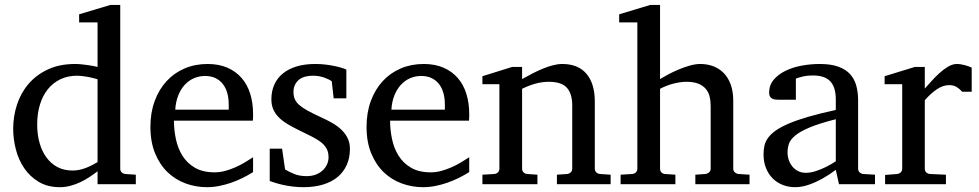

<svg xmlns="http://www.w3.org/2000/svg" viewBox="-20 -757 4023 789"><path d="M380.9 -431.2Q374.5 -433.1 364.5 -435.8Q354.5 -438.5 343 -440.7Q331.5 -442.9 319.1 -444.3Q306.6 -445.8 295.9 -445.8Q258.8 -445.8 228.5 -431.4Q198.2 -417 177 -390.9Q155.8 -364.7 144.3 -327.6Q132.8 -290.5 132.8 -245.1Q132.8 -204.1 142.6 -169.7Q152.3 -135.3 170.9 -109.9Q189.5 -84.5 216.3 -70.3Q243.2 -56.2 277.8 -56.2Q293 -56.2 307.1 -59.3Q321.3 -62.5 334.5 -67.6Q347.7 -72.8 359.4 -78.9Q371.1 -85 380.9 -90.8ZM380.9 0V-53.2Q363.8 -40 345.5 -28.1Q327.1 -16.1 307.9 -7.3Q288.6 1.5 268.3 6.8Q248 12.2 226.1 12.2Q175.8 12.2 139.4 -9.5Q103 -31.2 79.6 -65.7Q56.2 -100.1 45.2 -142.8Q34.2 -185.5 34.2 -228Q34.2 -278.8 49.8 -326.9Q65.4 -375 97.2 -412.1Q128.9 -449.2 176.8 -471.7Q224.6 -494.1 289.1 -494.1Q300.8 -494.1 314.5 -492.7Q328.1 -491.2 341.1 -489.5Q354 -487.8 364.5 -485.6Q375 -483.4 380.9 -481.9V-665H305.2V-698.2L434.1 -736.8H474.1V-64Q474.1 -54.7 480 -48.8Q485.8 -43 495.1 -42L538.1 -39.1V0Z M1020 -49.8Q999 -36.6 976.3 -25.4Q953.6 -14.2 929.4 -5.9Q905.3 2.4 880.4 7.3Q855.5 12.2 830.1 12.2Q784.7 12.2 742.7 -3.2Q700.7 -18.6 668.7 -49.3Q636.7 -80.1 617.4 -126.7Q598.1 -173.3 598.1 -235.8Q598.1 -294.4 615.7 -342Q633.3 -389.6 664.6 -423.6Q695.8 -457.5 738.8 -475.8Q781.7 -494.1 833 -494.1Q879.4 -494.1 914.6 -478.8Q949.7 -463.4 973.1 -436.3Q996.6 -409.2 1008.3 -371.3Q1020 -333.5 1020 -289.1V-275.9Q1020 -268.1 1019 -261.2H694.8Q694.8 -223.1 702.9 -185.1Q710.9 -147 730 -116.7Q749 -86.4 781.2 -67.6Q813.5 -48.8 861.8 -48.8Q883.3 -48.8 904.3 -54.4Q925.3 -60.1 945.6 -68.8Q965.8 -77.6 984.4 -88.6Q1002.9 -99.6 1020 -110.8ZM919.9 -328.1Q919.9 -353 914.1 -374.3Q908.2 -395.5 896.2 -411.1Q884.3 -426.8 866 -435.8Q847.7 -444.8 822.8 -444.8Q797.9 -444.8 776.4 -435.3Q754.9 -425.8 738.5 -407.7Q722.2 -389.6 712.2 -364Q702.1 -338.4 700.2 -306.2H919.9Z M1418 -145Q1418 -108.4 1404.8 -79.1Q1391.6 -49.8 1367.2 -29.5Q1342.8 -9.3 1307.1 1.5Q1271.5 12.2 1227.1 12.2Q1204.1 12.2 1182.4 9.5Q1160.6 6.8 1142.3 2.7Q1124 -1.5 1109.9 -5.9Q1095.7 -10.3 1088.4 -13.2V-146H1139.2L1151.4 -61Q1166.5 -51.3 1188.7 -42.2Q1210.9 -33.2 1240.2 -33.2Q1261.7 -33.2 1278.3 -39.8Q1294.9 -46.4 1306.4 -57.1Q1317.9 -67.9 1324 -81.8Q1330.1 -95.7 1330.1 -110.8Q1330.1 -131.8 1321.8 -146.7Q1313.5 -161.6 1297.9 -173.6Q1282.2 -185.5 1259.5 -196.8Q1236.8 -208 1208 -222.2Q1180.7 -235.4 1159.7 -248.3Q1138.7 -261.2 1124.3 -276.1Q1109.9 -291 1102.5 -308.8Q1095.2 -326.7 1095.2 -349.1Q1095.2 -382.3 1107.2 -409.2Q1119.1 -436 1142.1 -454.8Q1165 -473.6 1198.5 -483.9Q1231.9 -494.1 1275.4 -494.1Q1297.4 -494.1 1317.4 -491.7Q1337.4 -489.3 1354 -485.8Q1370.6 -482.4 1383.3 -478.5Q1396 -474.6 1403.3 -471.2V-353H1351.1L1343.3 -422.9Q1332.5 -431.2 1311.5 -438.5Q1290.5 -445.8 1267.1 -445.8Q1225.6 -445.8 1205.8 -427Q1186 -408.2 1186 -378.9Q1186 -361.8 1191.7 -349.1Q1197.3 -336.4 1210.2 -325.2Q1223.1 -314 1244.4 -302.2Q1265.6 -290.5 1297.4 -275.9Q1323.7 -264.2 1345.7 -251.5Q1367.7 -238.8 1383.8 -223.1Q1399.9 -207.5 1408.9 -188.5Q1418 -169.4 1418 -145Z M1908.2 -49.8Q1887.2 -36.6 1864.5 -25.4Q1841.8 -14.2 1817.6 -5.9Q1793.5 2.4 1768.6 7.3Q1743.7 12.2 1718.3 12.2Q1672.9 12.2 1630.9 -3.2Q1588.9 -18.6 1556.9 -49.3Q1524.9 -80.1 1505.6 -126.7Q1486.3 -173.3 1486.3 -235.8Q1486.3 -294.4 1503.9 -342Q1521.5 -389.6 1552.7 -423.6Q1584 -457.5 1627 -475.8Q1669.9 -494.1 1721.2 -494.1Q1767.6 -494.1 1802.7 -478.8Q1837.9 -463.4 1861.3 -436.3Q1884.8 -409.2 1896.5 -371.3Q1908.2 -333.5 1908.2 -289.1V-275.9Q1908.2 -268.1 1907.2 -261.2H1583Q1583 -223.1 1591.1 -185.1Q1599.1 -147 1618.2 -116.7Q1637.2 -86.4 1669.4 -67.6Q1701.7 -48.8 1750 -48.8Q1771.5 -48.8 1792.5 -54.4Q1813.5 -60.1 1833.7 -68.8Q1854 -77.6 1872.6 -88.6Q1891.1 -99.6 1908.2 -110.8ZM1808.1 -328.1Q1808.1 -353 1802.2 -374.3Q1796.4 -395.5 1784.4 -411.1Q1772.5 -426.8 1754.2 -435.8Q1735.8 -444.8 1710.9 -444.8Q1686 -444.8 1664.6 -435.3Q1643.1 -425.8 1626.7 -407.7Q1610.4 -389.6 1600.3 -364Q1590.3 -338.4 1588.4 -306.2H1808.1Z M2268.6 0V-39.1L2310.5 -42Q2319.3 -43 2325.4 -48.8Q2331.5 -54.7 2331.5 -64V-324.2Q2331.5 -371.6 2309.6 -396.2Q2287.6 -420.9 2235.4 -420.9Q2206.5 -420.9 2178.7 -412.8Q2150.9 -404.8 2125.5 -392.1V-64Q2125.5 -54.7 2131.3 -48.8Q2137.2 -43 2146.5 -42L2188.5 -39.1V0H1962.4V-39.1L2011.2 -42Q2020.5 -43 2026.4 -48.8Q2032.2 -54.7 2032.2 -64V-411.1H1962.4V-443.8L2084.5 -481.9H2125.5V-432.1Q2146.5 -443.8 2168.2 -455.1Q2189.9 -466.3 2211.4 -475.1Q2232.9 -483.9 2252.9 -489Q2272.9 -494.1 2290.5 -494.1Q2356 -494.1 2390.1 -453.6Q2424.3 -413.1 2424.3 -339.8V-64Q2424.3 -54.7 2430.4 -48.8Q2436.5 -43 2445.3 -42L2489.3 -39.1V0Z M2837.4 0V-39.1L2878.4 -42Q2887.2 -43 2893.8 -48.8Q2900.4 -54.7 2900.4 -64V-321.8Q2900.4 -343.3 2895.8 -361.3Q2891.1 -379.4 2879.6 -392.6Q2868.2 -405.8 2849.1 -413.3Q2830.1 -420.9 2801.3 -420.9Q2788.1 -420.9 2773.4 -418.7Q2758.8 -416.5 2744.4 -412.6Q2730 -408.7 2716.6 -403.3Q2703.1 -397.9 2692.4 -392.1V-64Q2692.4 -54.7 2697.8 -48.8Q2703.1 -43 2712.4 -42L2755.4 -39.1V0H2530.3V-39.1L2578.1 -42Q2587.4 -43 2593.3 -48.8Q2599.1 -54.7 2599.1 -64V-665H2524.4V-698.2L2652.3 -736.8H2692.4V-432.1Q2706.1 -440.4 2726.1 -451.2Q2746.1 -461.9 2768.8 -471.4Q2791.5 -481 2814.7 -487.5Q2837.9 -494.1 2857.4 -494.1Q2886.2 -494.1 2910.9 -484.9Q2935.5 -475.6 2953.9 -457Q2972.2 -438.5 2982.7 -409.9Q2993.2 -381.3 2993.2 -342.8V-64Q2993.2 -54.7 2999.8 -48.8Q3006.3 -43 3015.1 -42L3060.1 -39.1V0Z M3414.6 -267.1Q3347.2 -250 3307.6 -233.4Q3268.1 -216.8 3247.8 -200Q3227.5 -183.1 3221.9 -165.8Q3216.3 -148.4 3216.3 -129.9Q3216.3 -114.3 3221.4 -99.4Q3226.6 -84.5 3236.1 -72.8Q3245.6 -61 3259.5 -54Q3273.4 -46.9 3291.5 -46.9Q3311.5 -46.9 3333.3 -54.2Q3355 -61.5 3373 -70.3Q3394 -80.6 3414.6 -94.2ZM3427.7 0 3414.6 -59.1Q3388.2 -39.1 3360.4 -23.4Q3348.1 -16.6 3334.5 -10.3Q3320.8 -3.9 3306.4 1.2Q3292 6.3 3277.1 9.3Q3262.2 12.2 3247.6 12.2Q3220.2 12.2 3196.5 2.9Q3172.9 -6.3 3155.3 -23.9Q3137.7 -41.5 3127.7 -66.4Q3117.7 -91.3 3117.7 -123Q3117.7 -141.6 3121.3 -158.2Q3125 -174.8 3136.2 -190.4Q3147.5 -206.1 3167.7 -220.5Q3188 -234.9 3220.9 -249Q3253.9 -263.2 3301.5 -277.1Q3349.1 -291 3414.6 -305.2V-348.1Q3414.6 -398.4 3392.1 -422.6Q3369.6 -446.8 3321.3 -446.8Q3294.9 -446.8 3276.4 -441.9Q3257.8 -437 3250.5 -434.1V-347.2H3177.7Q3170.9 -347.2 3164.3 -348.1Q3157.7 -349.1 3152.3 -352.3Q3147 -355.5 3143.8 -361.1Q3140.6 -366.7 3140.6 -376Q3140.6 -406.7 3159.2 -429Q3177.7 -451.2 3207.5 -465.8Q3237.3 -480.5 3274.4 -487.3Q3311.5 -494.1 3348.6 -494.1Q3395 -494.1 3425.5 -482.9Q3456.1 -471.7 3473.9 -451.7Q3491.7 -431.6 3499 -404.3Q3506.3 -377 3506.3 -344.2V-64Q3506.3 -54.7 3512.5 -48.8Q3518.6 -43 3527.3 -42L3575.7 -39.1V0Z M3934.1 -379.9Q3924.3 -391.1 3911.6 -399.2Q3898.9 -407.2 3880.4 -407.2Q3856 -407.2 3831.1 -390.9Q3806.2 -374.5 3780.3 -345.2V-64Q3780.3 -54.7 3786.1 -48.8Q3792 -43 3801.3 -42L3867.2 -39.1V0H3617.2V-38.1L3666.5 -42Q3675.3 -43 3681.4 -48.8Q3687.5 -54.7 3687.5 -64V-411.1H3615.2V-443.8L3739.3 -481.9H3780.3V-393.1Q3791 -404.8 3806.4 -422.1Q3821.8 -439.5 3839.4 -455.6Q3856.9 -471.7 3875.7 -482.9Q3894.5 -494.1 3912.1 -494.1Q3919.9 -494.1 3928.7 -492.7Q3937.5 -491.2 3945.8 -489Q3954.1 -486.8 3961.2 -484.1Q3968.3 -481.4 3973.1 -479V-379.9Z"/></svg>

Font: BabelStone Ogham Stemless
Style: Regular
Weight: 400
Designer: Andrew West
Foundry: BabelStone
Version: Version 2.02 March 14, 2022